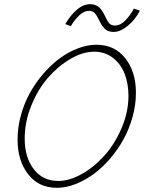

<svg xmlns="http://www.w3.org/2000/svg" viewBox="-20 -896 690 918"><path d="M481.9 -819.8Q475.6 -832 473.4 -835.9Q471.2 -839.8 463.9 -849.9Q456.5 -859.9 450.7 -864Q444.8 -868.2 434.6 -872.1Q424.3 -876 412.1 -876Q377 -876 345.7 -847.9Q314.5 -819.8 292 -780.8L318.8 -771Q334.5 -798.8 357.9 -821.5Q381.3 -844.2 404.8 -844.2Q420.4 -844.2 430.2 -835.9Q439.9 -827.6 453.1 -800.8Q459.5 -787.6 464.1 -780Q468.8 -772.5 477.3 -762.5Q485.8 -752.4 497.1 -747.8Q508.3 -743.2 522.9 -743.2Q555.2 -743.2 591.1 -772.7Q627 -802.2 648.9 -845.2L620.1 -855Q603 -822.8 579.3 -798.3Q555.7 -773.9 529.8 -773.9Q513.7 -773.9 504.4 -782.5Q495.1 -791 481.9 -819.8ZM252 2Q294.9 2 340.3 -15.6Q385.7 -33.2 427.2 -63.5Q468.8 -93.8 506.1 -137.2Q543.5 -180.7 570.6 -230Q597.7 -279.3 613.8 -337.2Q629.9 -395 629.9 -452.1Q629.9 -553.2 578.9 -617.7Q527.8 -682.1 440.9 -682.1Q397.9 -682.1 352.5 -664.8Q307.1 -647.5 265.9 -617.2Q224.6 -586.9 187.5 -543.9Q150.4 -501 123 -451.7Q95.7 -402.3 79.8 -344.5Q64 -286.6 64 -229Q64 -127.9 114.5 -63Q165 2 252 2ZM430.2 -648.9Q481.4 -648.9 519.3 -619.9Q557.1 -590.8 575.7 -543.7Q594.2 -496.6 594.2 -438Q594.2 -361.8 562.3 -285.9Q530.3 -210 481.7 -154.8Q433.1 -99.6 373 -65.2Q313 -30.8 258.8 -30.8Q184.6 -30.8 141.4 -87.2Q98.1 -143.6 98.1 -232.9Q98.1 -313.5 129.9 -391.6Q161.6 -469.7 210.2 -525.1Q258.8 -580.6 317.6 -614.7Q376.5 -648.9 430.2 -648.9Z"/></svg>

Font: Comic Neue Angular Light Italic
Style: Regular
Weight: 300
Italic angle: -12°
Designer: Craig Rozynski
Foundry: Craig Rozynski
Version: Version 2.003